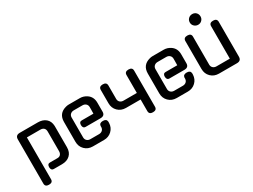

<svg xmlns="http://www.w3.org/2000/svg" viewBox="-62 -1529 3151 2390"><g transform="rotate(-30 1513.5 -334.5)"><path d="M71 92V-543Q71 -602 133 -602H392Q462 -602 505.5 -565Q549 -528 552 -459V-153Q552 -81 508.5 -40.5Q465 0 392 0H273Q237 0 235 -47Q235 -94 273 -94H373Q411 -92 427 -113Q442 -132 442 -160V-442Q442 -474 424 -491Q406 -508 374 -508H181V93Q181 140 126 140Q71 140 71 92Z M677 -443Q677 -565 794 -596Q816 -602 837 -602H997Q1048 -602 1093 -572Q1157 -529 1157 -444V-315Q1157 -256 1094 -256H878Q842 -256 840 -303Q840 -350 878 -350H1046L1047 -408V-448Q1045 -476 1026 -492Q1007 -508 979 -508H855Q827 -508 808 -492Q789 -476 787 -448V-154Q789 -126 808 -110Q827 -94 855 -94H979Q1007 -94 1026 -110Q1045 -126 1047 -154V-173Q1051 -213 1102 -213Q1153 -213 1157 -173V-152Q1154 -86 1108.5 -43Q1063 0 997 0H837Q768 0 722.5 -45Q677 -90 677 -159Z M1273 -368V-560Q1273 -608 1328 -608Q1383 -608 1383 -560V-363Q1385 -335 1404 -319Q1423 -303 1451 -303H1643V-560Q1643 -608 1698 -608Q1753 -608 1753 -560V-42Q1753 6 1698 6Q1643 6 1643 -42V-209H1433Q1364 -209 1318.5 -254Q1273 -299 1273 -368Z M1882 -443Q1882 -565 1999 -596Q2021 -602 2042 -602H2202Q2253 -602 2298 -572Q2362 -529 2362 -444V-315Q2362 -256 2299 -256H2083Q2047 -256 2045 -303Q2045 -350 2083 -350H2251L2252 -408V-448Q2250 -476 2231 -492Q2212 -508 2184 -508H2060Q2032 -508 2013 -492Q1994 -476 1992 -448V-154Q1994 -126 2013 -110Q2032 -94 2060 -94H2184Q2212 -94 2231 -110Q2250 -126 2252 -154V-173Q2256 -213 2307 -213Q2358 -213 2362 -173V-152Q2359 -86 2313.5 -43Q2268 0 2202 0H2042Q1973 0 1927.5 -45Q1882 -90 1882 -159Z M2489 -159V-560Q2489 -608 2544 -608Q2599 -608 2599 -560V-154Q2601 -126 2620 -110Q2639 -94 2667 -94H2859V-560Q2859 -608 2914 -608Q2969 -608 2969 -560V-59Q2969 0 2907 0H2649Q2580 0 2534.5 -45Q2489 -90 2489 -159ZM2652 -732Q2652 -765 2674.5 -787Q2697 -809 2730 -809Q2763 -809 2784.5 -787Q2806 -765 2806 -732Q2806 -700 2784 -678Q2762 -656 2730 -656Q2698 -656 2675 -678Q2652 -700 2652 -732Z"/></g></svg>

Font: Gugi Cyrillic
Style: Regular
Weight: 400
Foundry: TAE System & Typefaces Co.
Version: Version 3.10 September 15, 2020